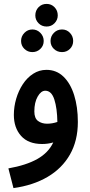

<svg xmlns="http://www.w3.org/2000/svg" viewBox="-20 -734 459 984"><path d="M49 230 23 129Q114 113 171 81Q228 49 253 -4Q226 4 196 4Q125 4 88 -37.5Q51 -79 51 -145Q51 -187 63 -228Q75 -269 97 -302.5Q119 -336 150 -356Q181 -376 218 -376Q269 -376 305 -341.5Q341 -307 360 -246.5Q379 -186 379 -109Q379 -13 338.5 58Q298 129 224 172.5Q150 216 49 230ZM156 -163Q156 -128 175 -114Q194 -100 221 -100Q248 -100 274 -109Q273 -179 258.5 -224Q244 -269 212 -269Q190 -269 173 -239Q156 -209 156 -163ZM219 -598Q194 -598 177.5 -615Q161 -632 161 -655Q161 -680 177.5 -697Q194 -714 219 -714Q243 -714 259.5 -697Q276 -680 276 -655Q276 -632 259.5 -615Q243 -598 219 -598ZM146 -467Q122 -467 105 -483.5Q88 -500 88 -524Q88 -548 105 -565.5Q122 -583 146 -583Q170 -583 187 -565.5Q204 -548 204 -524Q204 -500 187 -483.5Q170 -467 146 -467ZM298 -467Q273 -467 256 -483.5Q239 -500 239 -524Q239 -548 256 -565.5Q273 -583 298 -583Q322 -583 338.5 -565.5Q355 -548 355 -524Q355 -500 338.5 -483.5Q322 -467 298 -467Z"/></svg>

Font: Noto Sans Arabic ExtCond SemBd
Style: Regular
Weight: 600
Width: 2
Designer: Monotype Design Team, Nadine Chahine, Nizar Qandah and Khaled Hosny
Foundry: Monotype Imaging Inc.
Version: Version 2.012; ttfautohint (v1.8.4.7-5d5b)